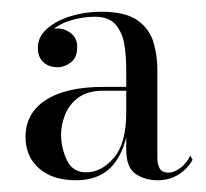

<svg xmlns="http://www.w3.org/2000/svg" viewBox="-20 -783 350 327"><path d="M248.5 -476Q227 -476 211 -486.8Q195 -497.5 195 -528V-664.5Q195 -686.5 191.8 -707Q188.5 -727.5 177 -741Q165.5 -754.5 141.5 -754.5Q121.5 -754.5 101.2 -748.5Q81 -742.5 67.5 -730.5Q54 -718.5 54 -701.5H45Q45 -717 55.2 -725.8Q65.5 -734.5 77.5 -734.5Q90.5 -734.5 101 -726.2Q111.5 -718 111.5 -703Q111.5 -685 100.8 -676.8Q90 -668.5 77.5 -668.5Q63.5 -668.5 54 -677Q44.5 -685.5 44.5 -701.5Q44.5 -720.5 60.2 -734.2Q76 -748 100.5 -755.5Q125 -763 152.5 -763Q193.5 -763 214 -748.5Q234.5 -734 241.2 -711.5Q248 -689 248 -664.5V-514Q248 -504 251.8 -496.5Q255.5 -489 267.5 -489Q276.5 -489 287.2 -497Q298 -505 304 -518L308 -511Q300 -496 284.5 -486Q269 -476 248.5 -476ZM109 -476Q70 -476 46.8 -496Q23.5 -516 23.5 -550Q23.5 -590 57.8 -612.5Q92 -635 156 -635H222.5V-628.5H156Q129.5 -628.5 113.5 -616.8Q97.5 -605 90.8 -587.5Q84 -570 84 -554Q84 -531.5 93.8 -510.5Q103.5 -489.5 127 -489.5Q152.5 -489.5 173.8 -514Q195 -538.5 195 -591.5H199.5Q199.5 -540 177.2 -508Q155 -476 109 -476Z"/></svg>

Font: Bodoni Moda 18pt
Style: Regular
Weight: 400
Designer: Owen Earl
Foundry: indestructible type
Version: Version 2.005